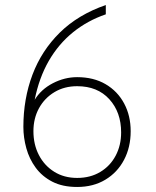

<svg xmlns="http://www.w3.org/2000/svg" viewBox="-20 -732 622 764"><path d="M287 12Q229 12 188.2 -9Q147.5 -30 122 -64.8Q96.5 -99.5 84.8 -142Q73 -184.5 73 -227Q73 -338.5 109.2 -434.8Q145.5 -531 218.2 -602.5Q291 -674 401 -712V-675Q328 -650 270.5 -603.5Q213 -557 174.2 -489.8Q135.5 -422.5 118 -335Q143.5 -376.5 190.2 -400.8Q237 -425 287 -425Q352.5 -425 400.2 -397Q448 -369 474 -320.2Q500 -271.5 500 -210Q500 -146 473.5 -95.8Q447 -45.5 399 -16.8Q351 12 287 12ZM287 -24Q339.5 -24 379 -47.8Q418.5 -71.5 440.2 -112.5Q462 -153.5 462 -205Q462 -285.5 415 -337.2Q368 -389 287 -389Q236 -389 196.8 -365.5Q157.5 -342 135.2 -301.5Q113 -261 113 -210Q113 -157 134.8 -115Q156.5 -73 195.8 -48.5Q235 -24 287 -24Z"/></svg>

Font: Overpass Thin
Style: Regular
Weight: 250
Designer: Delve Withrington, Dave Bailey, Thomas Jockin
Foundry: Delve Fonts LLC
Version: Version 4.000